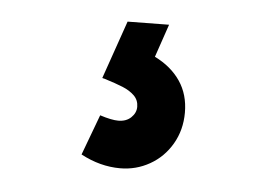

<svg xmlns="http://www.w3.org/2000/svg" viewBox="-32 -55 478 336"><g transform="rotate(5 207.0 113.0)"><path d="M189.2 241.5Q154 241.5 120 223.3L146.5 152.2Q166.9 158.8 178.7 158.8Q192.7 158.8 201.2 150.7Q209.8 142.5 209.8 131.8Q209.8 120.1 201.8 112.2Q193.7 104.3 181.2 99.2Q168.8 94.1 148.4 87.8Q147.4 87.4 146.5 87.4Q145.5 87.3 144.5 86.8L180 -15.3L252.8 -16.2L233 41.8Q262.2 56.2 278 79.6Q293.8 102.9 293.8 134.7Q293.8 165.2 279.5 189.8Q265.2 214.3 241.2 227.9Q217.2 241.5 189.2 241.5Z"/></g></svg>

Font: Manrope
Style: Regular
Weight: 400
Designer: Mikhail Sharanda
Foundry: Mikhail Sharanda
Version: Version 4.503